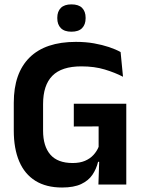

<svg xmlns="http://www.w3.org/2000/svg" viewBox="-20 -844 654 878"><path d="M264 13.5Q191 13.5 141.8 -17.2Q92.5 -48 67.8 -106.2Q43 -164.5 43 -247V-374Q43 -509.5 115.2 -581Q187.5 -652.5 327 -652.5Q372 -652.5 409.8 -645.8Q447.5 -639 478.2 -628.8Q509 -618.5 531.5 -606L542.5 -493Q506 -512 459 -526.2Q412 -540.5 352 -540.5Q262 -540.5 219.5 -497.5Q177 -454.5 177 -368V-246.5Q177 -175.5 210.2 -137Q243.5 -98.5 312.5 -98.5Q345 -98.5 368.5 -108.5Q392 -118.5 407.5 -135.5Q423 -152.5 431 -172.5V-306.5L449 -266L317.5 -265.5V-369.5H557.5V-103.5L428.5 -104Q420.5 -71 402.5 -44.5Q384.5 -18 351 -2.2Q317.5 13.5 264 13.5ZM434.5 -131.5H557.5V0H430ZM306.5 -699Q274.5 -699 258.2 -715.5Q242 -732 242 -760.5V-763Q242 -791.5 258.2 -807.8Q274.5 -824 306.5 -824Q339.5 -824 355.5 -807.8Q371.5 -791.5 371.5 -763V-760.5Q371.5 -732 355.5 -715.5Q339.5 -699 306.5 -699Z"/></svg>

Font: Anek Latin Medium SemiBold
Style: Regular
Weight: 600
Version: Version 1.003